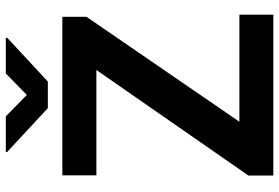

<svg xmlns="http://www.w3.org/2000/svg" viewBox="-167 -774 941 647"><g transform="rotate(-90 303.5 -450.5)"><path d="M577.6 -114.3V0H35.6V-84L391.1 -596.2H36.1V-710.9H570.3V-629.4L216.8 -114.3ZM234.9 -901.4 307.1 -830.6 379.4 -901.4H499.5V-896.5L352.1 -759.8H262.7L114.7 -897V-901.4Z"/></g></svg>

Font: Vazirmatn FD
Style: Bold
Weight: 700
Designer: Saber Rastikerdar
Foundry: Saber Rastikerdar
Version: Version 33.001